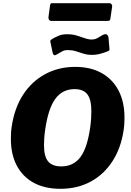

<svg xmlns="http://www.w3.org/2000/svg" viewBox="-20 -1170 817 1200"><path d="M358 10Q260 10 191 -27.5Q122 -65 85 -135Q48 -205 48 -301Q48 -319 49 -339Q50 -359 53 -378Q70 -494 124 -577.5Q178 -661 262 -706.5Q346 -752 450 -752Q546 -752 615 -713.5Q684 -675 721 -604Q758 -533 758 -435Q758 -418 757 -398.5Q756 -379 753 -359Q737 -246 683 -162.5Q629 -79 546 -34.5Q463 10 358 10ZM363 -130Q439 -130 482.5 -188Q526 -246 544 -376Q548 -405 549.5 -429.5Q551 -454 551 -475Q551 -548 526 -580.5Q501 -613 446 -613Q370 -613 325.5 -552Q281 -491 262 -357Q258 -329 256.5 -305.5Q255 -282 255 -262Q255 -192 281 -161Q307 -130 363 -130ZM652 -849Q635 -842 609 -834.5Q583 -827 556 -827Q525 -827 500.5 -835Q476 -843 453.5 -850Q431 -857 405 -857Q381 -857 367 -848Q353 -839 330 -827Q320 -822 315 -828Q310 -834 308 -845L298 -894Q297 -901 294.5 -909Q292 -917 304 -925Q325 -938 347 -947Q369 -956 399 -956Q432 -956 459 -948Q486 -940 509.5 -931.5Q533 -923 554 -923Q571 -923 585 -930Q599 -937 611 -945Q623 -953 634 -956Q644 -958 650.5 -952Q657 -946 658 -936L663 -878Q664 -870 664.5 -861.5Q665 -853 652 -849ZM681 -1129 670 -1055Q669 -1044 664 -1041.5Q659 -1039 646 -1039H303Q291 -1039 286.5 -1046.5Q282 -1054 283 -1064L293 -1137Q295 -1146 297 -1148Q299 -1150 305 -1150H666Q673 -1150 677.5 -1143Q682 -1136 681 -1129Z"/></svg>

Font: Libre Franklin ExtraBold
Style: Italic
Weight: 800
Italic angle: -8°
Designer: Pablo Impallari, Rodrigo Fuenzalida, Nhung Nguyen
Foundry: Impallari Type
Version: Version 3.000